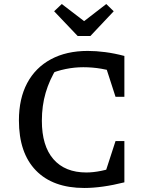

<svg xmlns="http://www.w3.org/2000/svg" viewBox="-20 -925 724 954"><path d="M399 9Q243 9 158.5 -78Q74 -165 74 -327Q74 -435 115 -512Q156 -589 233 -630.5Q310 -672 416 -672Q457 -672 503 -666Q549 -660 598 -647L573 -563Q528 -576 483.5 -583.5Q439 -591 394 -591Q350 -591 306 -582Q262 -573 220 -555L263 -588Q226 -529 207 -464.5Q188 -400 188 -325Q188 -200 245.5 -134Q303 -68 409 -68Q443 -68 482.5 -76Q522 -84 567 -100L598 -19Q486 9 399 9ZM487 -18 554 -224H598V-19ZM554 -444 488 -648 598 -647V-444ZM366 -746 249 -869 287 -905 398 -820 508 -905 545 -869 429 -746Z"/></svg>

Font: Piazzolla Thin SemiBold
Style: Regular
Weight: 600
Version: Version 2.005